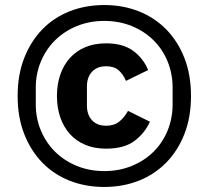

<svg xmlns="http://www.w3.org/2000/svg" viewBox="-20 -730 828 762"><path d="M394 12Q319 12 256 -13Q193 -38 147.5 -85Q102 -132 76 -198.5Q50 -265 50 -349Q50 -433 76 -499.5Q102 -566 147.5 -613Q193 -660 256 -685Q319 -710 394 -710Q468 -710 531 -685Q594 -660 640 -613Q686 -566 712 -499.5Q738 -433 738 -349Q738 -265 712 -198.5Q686 -132 640 -85Q594 -38 531 -13Q468 12 394 12ZM394 -51Q453 -51 503 -71.5Q553 -92 589 -127.5Q625 -163 645 -211.5Q665 -260 665 -316V-382Q665 -438 645 -486.5Q625 -535 589 -570.5Q553 -606 503 -626.5Q453 -647 394 -647Q335 -647 285 -626.5Q235 -606 199 -570.5Q163 -535 142.5 -486.5Q122 -438 122 -382V-316Q122 -260 142.5 -211.5Q163 -163 199 -127.5Q235 -92 285 -71.5Q335 -51 394 -51ZM401 -140Q355 -140 319 -155Q283 -170 258 -197.5Q233 -225 219.5 -263.5Q206 -302 206 -349Q206 -396 219.5 -434.5Q233 -473 258 -500.5Q283 -528 319 -543Q355 -558 401 -558Q467 -558 507.5 -529Q548 -500 568 -452L480 -409Q469 -435 451 -451Q433 -467 401 -467Q365 -467 345 -445Q325 -423 325 -387V-311Q325 -275 345 -253Q365 -231 401 -231Q433 -231 453.5 -247.5Q474 -264 488 -290L575 -247Q555 -202 514 -171Q473 -140 401 -140Z"/></svg>

Font: IBM Plex Sans Devanagari SemiBold
Style: Regular
Weight: 600
Designer: Mike Abbink, Paul van der Laan, Pieter van Rosmalen, Erin McLaughlin
Foundry: Bold Monday
Version: Version 1.1